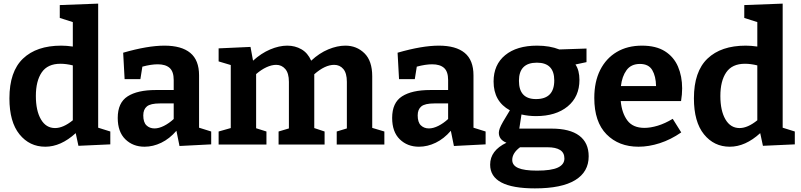

<svg xmlns="http://www.w3.org/2000/svg" viewBox="-20 -798 4423 1060"><path d="M230 12Q143 12 87.5 -56.5Q32 -125 32 -255Q32 -403 107 -474.5Q182 -546 318 -546Q348 -546 382 -541V-676L310 -699V-770L522 -778V-93L589 -72V-1L413 7L398 -63Q316 12 230 12ZM284 -91Q329 -91 382 -134V-437Q345 -446 314 -446Q243 -446 210.5 -398.5Q178 -351 178 -268Q178 -187 206 -139Q234 -91 284 -91Z M971 8 954 -76Q916 -32 870.5 -10Q825 12 778 12Q714 12 672 -29Q630 -70 630 -147Q630 -231 684.5 -266Q739 -301 840 -301H939V-356Q939 -403 916.5 -423Q894 -443 851 -443Q814 -443 766 -430L755 -361H668L660 -507Q795 -546 888 -546Q982 -546 1030.5 -506Q1079 -466 1079 -382V-93L1146 -72V-1ZM771 -161Q771 -123 788.5 -106Q806 -89 833 -89Q857 -89 885 -103Q913 -117 939 -141V-227H863Q811 -227 791 -210.5Q771 -194 771 -161Z M1451 -72V0H1187V-72L1254 -91V-439L1187 -459V-531L1363 -539L1377 -463Q1422 -504 1471.5 -525Q1521 -546 1566 -546Q1609 -546 1644 -526Q1679 -506 1698 -463Q1743 -505 1792.5 -525.5Q1842 -546 1887 -546Q1949 -546 1992 -504Q2035 -462 2035 -377V-92L2102 -72V0H1839V-72L1895 -89V-346Q1895 -394 1875.5 -417Q1856 -440 1825 -440Q1774 -440 1715 -388Q1715 -386 1715 -382V-91L1772 -72V0H1518V-72L1575 -89V-346Q1575 -394 1555 -417Q1535 -440 1505 -440Q1480 -440 1451.5 -427Q1423 -414 1394 -389V-90Z M2486 8 2469 -76Q2431 -32 2385.5 -10Q2340 12 2293 12Q2229 12 2187 -29Q2145 -70 2145 -147Q2145 -231 2199.5 -266Q2254 -301 2355 -301H2454V-356Q2454 -403 2431.5 -423Q2409 -443 2366 -443Q2329 -443 2281 -430L2270 -361H2183L2175 -507Q2310 -546 2403 -546Q2497 -546 2545.5 -506Q2594 -466 2594 -382V-93L2661 -72V-1ZM2286 -161Q2286 -123 2303.5 -106Q2321 -89 2348 -89Q2372 -89 2400 -103Q2428 -117 2454 -141V-227H2378Q2326 -227 2306 -210.5Q2286 -194 2286 -161Z M2933 242Q2686 242 2686 111Q2686 33 2776 -10Q2734 -27 2734 -65Q2734 -75 2739 -89Q2744 -103 2757.5 -126.5Q2771 -150 2795 -189Q2705 -238 2705 -348Q2705 -441 2769 -493.5Q2833 -546 2945 -546Q3015 -546 3068 -525L3218 -530V-455L3157 -442Q3168 -426 3173.5 -404.5Q3179 -383 3179 -357Q3179 -264 3114 -210.5Q3049 -157 2939 -157Q2898 -157 2859 -166L2847 -88H3025Q3126 -88 3178 -49Q3230 -10 3230 65Q3230 151 3155.5 196.5Q3081 242 2933 242ZM2939 -251Q3040 -251 3040 -354Q3040 -452 2944 -452Q2845 -452 2845 -352Q2845 -251 2939 -251ZM2945 144Q3024 144 3060 127Q3096 110 3096 77Q3096 45 3072 30Q3048 15 3003 15H2851Q2808 47 2808 85Q2808 115 2841 129.5Q2874 144 2945 144Z M3505 12Q3396 12 3328.5 -56.5Q3261 -125 3261 -257Q3261 -347 3293.5 -411.5Q3326 -476 3385 -511Q3444 -546 3524 -546Q3602 -546 3651 -515Q3700 -484 3723 -430.5Q3746 -377 3746 -310Q3746 -277 3740 -240H3407Q3413 -174 3443.5 -133Q3474 -92 3538 -92Q3571 -92 3611 -104Q3651 -116 3694 -142L3741 -67Q3683 -27 3622.5 -7.5Q3562 12 3505 12ZM3513 -445Q3464 -445 3439 -410.5Q3414 -376 3408 -323H3602Q3601 -377 3581 -411Q3561 -445 3513 -445Z M4009 12Q3922 12 3866.5 -56.5Q3811 -125 3811 -255Q3811 -403 3886 -474.5Q3961 -546 4097 -546Q4127 -546 4161 -541V-676L4089 -699V-770L4301 -778V-93L4368 -72V-1L4192 7L4177 -63Q4095 12 4009 12ZM4063 -91Q4108 -91 4161 -134V-437Q4124 -446 4093 -446Q4022 -446 3989.5 -398.5Q3957 -351 3957 -268Q3957 -187 3985 -139Q4013 -91 4063 -91Z"/></svg>

Font: Bitter
Style: Bold
Weight: 700
Designer: Sol Matas, and Bitter project Authors
Foundry: Sol Matas
Version: Version 2.001